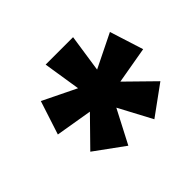

<svg xmlns="http://www.w3.org/2000/svg" viewBox="-104 -878 678 678"><g transform="rotate(-45 235.0 -538.5)"><path d="M332 -514 433 -415 323 -335 257 -459 192 -334 82 -414 181 -515 44 -538 85 -664 210 -603 188 -743H325L304 -602L430 -664L470 -538Z"/></g></svg>

Font: Szlgxwxxxixliatcpuztgldltzi
Style: Regular
Weight: 700
Italic angle: -8°
Designer: Carrois Corporate & Edenspiekermann
Foundry: Carrois Corporate GbR & Edenspiekermann AG
Version: Version 2.001